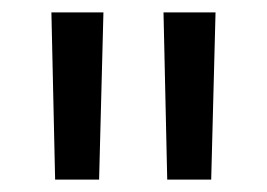

<svg xmlns="http://www.w3.org/2000/svg" viewBox="-20 -720 431 310"><path d="M69 -430 63 -700H147L140 -430ZM250 -430 244 -700H328L321 -430Z"/></svg>

Font: Montserrat Medium
Style: Regular
Weight: 500
Designer: Julieta Ulanovsky
Foundry: Julieta Ulanovsky
Version: Version 9.000; ttfautohint (v1.8.4.7-5d5b)